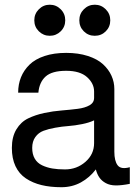

<svg xmlns="http://www.w3.org/2000/svg" viewBox="-20 -762 585 806"><path d="M331.8 -630.6Q313 -649.4 313 -676.8Q313 -704.1 332 -723.1Q351.1 -742.2 377.9 -742.2Q404.8 -742.2 423.8 -723.1Q442.9 -704.1 442.9 -676.8Q442.9 -649.4 424.1 -630.6Q405.3 -611.8 377.9 -611.8Q350.6 -611.8 331.8 -630.6ZM143.1 -630.6Q124 -649.4 124 -676.8Q124 -704.1 143.1 -723.1Q162.1 -742.2 189 -742.2Q215.8 -742.2 234.9 -723.1Q253.9 -704.1 253.9 -676.8Q253.9 -649.4 234.9 -630.6Q215.8 -611.8 189 -611.8Q162.1 -611.8 143.1 -630.6ZM524.9 -60.1V9.8Q490.2 16.6 465.8 16.4Q441.4 16.1 424.3 6.8Q407.2 -2.4 397.5 -16.4Q387.7 -30.3 382.3 -50.8Q356.4 -16.6 319.6 3.7Q282.7 23.9 237.8 23.9Q190.9 23.9 154.1 14.9Q117.2 5.9 88.6 -13.2Q60.1 -32.2 44.9 -64.5Q29.8 -96.7 29.8 -141.1Q29.8 -187.5 48.8 -219Q67.9 -250.5 98.4 -265.1Q128.9 -279.8 165.5 -287.6Q202.1 -295.4 239 -298.3Q275.9 -301.3 306.4 -305.2Q336.9 -309.1 356 -320.1Q375 -331.1 375 -351.1V-377.9Q375 -411.6 345.5 -438.2Q315.9 -464.8 257.8 -464.8Q198.2 -464.8 171.6 -440.9Q145 -417 141.1 -373H56.2Q56.2 -408.2 68.1 -437.7Q80.1 -467.3 103.8 -490.5Q127.4 -513.7 167 -526.9Q206.5 -540 257.8 -540Q308.6 -540 348.6 -527.1Q388.7 -514.2 412.4 -492.4Q436 -470.7 448 -444.1Q460 -417.5 460 -388.2V-125Q460 -86.4 473.9 -68.1Q487.8 -49.8 524.9 -60.1ZM375 -161.1V-256.8Q355 -247.1 324.7 -241Q294.4 -234.9 267.3 -232.9Q240.2 -231 211.7 -225.8Q183.1 -220.7 162.4 -212.9Q141.6 -205.1 128.4 -186.8Q115.2 -168.5 115.2 -141.1Q115.2 -114.3 126 -95.9Q136.7 -77.6 156.7 -68.1Q176.8 -58.6 199.7 -54.7Q222.7 -50.8 252.9 -50.8Q302.2 -50.8 338.6 -82.5Q375 -114.3 375 -161.1Z"/></svg>

Font: Miedinger*
Style: Book
Weight: 400
Version: Version 001.000